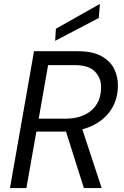

<svg xmlns="http://www.w3.org/2000/svg" viewBox="-20 -962 634 982"><path d="M31 0 154 -700H379Q452 -700 497.5 -675.5Q543 -651 563.5 -610.5Q584 -570 583 -521Q582 -451 546.5 -398.5Q511 -346 448.5 -317.5Q386 -289 304 -289H166L115 0ZM409 0 310 -313H397L500 0ZM178 -355H314Q397 -355 446.5 -396.5Q496 -438 497 -514Q498 -562 466 -595.5Q434 -629 361 -629H226ZM262 -753 266 -815 491 -942 485 -870Z"/></svg>

Font: DM Sans 20pt
Style: Italic
Weight: 400
Italic angle: -10°
Version: Version 4.004;gftools[0.9.30]